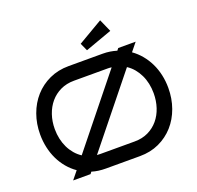

<svg xmlns="http://www.w3.org/2000/svg" viewBox="-152 -1070 1267 1233"><g transform="rotate(-20 482.0 -453.5)"><path d="M824.2 -700.2 778.8 -644Q812 -620.6 838.1 -589.1Q864.3 -557.6 882.6 -520Q900.9 -482.4 910.4 -439.2Q919.9 -396 919.9 -350.1Q919.9 -277.3 897 -213.4Q874 -149.4 831.8 -102.1Q789.6 -54.7 730.5 -27.3Q671.4 0 599.1 0H366.2Q340.3 0 316.9 -3.2Q293.5 -6.3 271 -13.2L261.2 0H142.1L186 -54.2Q152.3 -77.6 126 -109.1Q99.6 -140.6 81.3 -178.5Q63 -216.3 53.5 -259.8Q43.9 -303.2 43.9 -350.1Q43.9 -422.4 66.9 -486.1Q89.8 -549.8 132.1 -597.4Q174.3 -645 233.9 -672.6Q293.5 -700.2 366.2 -700.2H599.1Q624.5 -700.2 647.9 -696.5Q671.4 -692.9 693.8 -686L705.1 -700.2ZM366.2 -600.1Q314.5 -600.1 273.2 -580.3Q231.9 -560.5 203.4 -526.6Q174.8 -492.7 159.4 -447.3Q144 -401.9 144 -350.1Q144 -314.9 151.1 -282.7Q158.2 -250.5 171.6 -222.7Q185.1 -194.8 204.6 -171.9Q224.1 -148.9 249 -132.8L623 -598.1Q617.2 -599.1 611.1 -599.6Q605 -600.1 599.1 -600.1ZM819.8 -350.1Q819.8 -384.3 813 -416.3Q806.2 -448.2 792.7 -476.1Q779.3 -503.9 760 -526.9Q740.7 -549.8 715.8 -565.9L341.8 -101.1Q348.1 -101.1 354 -100.6Q359.9 -100.1 366.2 -100.1H599.1Q650.9 -100.1 691.7 -119.6Q732.4 -139.2 761 -173.1Q789.6 -207 804.7 -252.7Q819.8 -298.3 819.8 -350.1ZM694.8 -821.3 511.7 -755.4 487.8 -808.1 656.7 -907.2Z"/></g></svg>

Font: Bruno Ace SC
Style: Regular
Weight: 400
Designer: Astigmatic (AOETI)
Foundry: Astigmatic (AOETI)
Version: Version 1.000